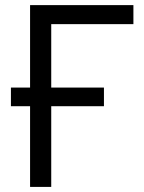

<svg xmlns="http://www.w3.org/2000/svg" viewBox="-20 -734 567 754"><path d="M503.9 -713.9V-639.2H181.2V-390.1H388.2V-316.9H181.2V0H98.1V-316.9H22.9V-390.1H98.1V-713.9Z"/></svg>

Font: Zoram GWebM
Style: Regular
Weight: 400
Foundry: Ascender Corporation
Version: Version 1.000